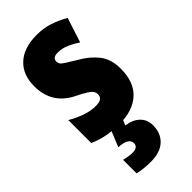

<svg xmlns="http://www.w3.org/2000/svg" viewBox="-254 -680 904 904"><g transform="rotate(-45 198.0 -227.5)"><path d="M372 -236Q372 -147 322 -101.5Q272 -56 183 -56Q143 -56 103.5 -63Q64 -70 26 -87V-240Q56 -222 92.5 -208.5Q129 -195 166 -195Q211 -195 211 -227Q211 -236 206.5 -245Q202 -254 184.5 -266Q167 -278 128 -297Q25 -349 25 -466Q25 -543 72 -586Q119 -629 205 -629Q248 -629 286 -617Q324 -605 364 -582L324 -459Q299 -476 271.5 -488Q244 -500 215 -500Q181 -500 181 -474Q181 -465 185.5 -458Q190 -451 207 -440Q224 -429 259 -408Q309 -380 340.5 -340Q372 -300 372 -236ZM291 60Q291 112 258 143Q225 174 163 174Q114 174 76 165V75Q93 79 106.5 81Q120 83 131 83Q168 83 168 55Q168 38 150.5 28Q133 18 102 17L136 -66H212L198 -32Q242 -26 266.5 -2Q291 22 291 60Z"/></g></svg>

Font: Noto Sans Malayalam UI ExtraCondensed Black
Style: Regular
Weight: 900
Width: 2
Designer: Jelle Bosma - Monotype Design Team
Foundry: Monotype Imaging Inc.
Version: Version 2.104; ttfautohint (v1.8.4.7-5d5b)